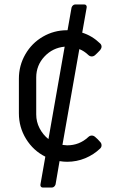

<svg xmlns="http://www.w3.org/2000/svg" viewBox="-20 -715 552 864"><path d="M431 -76Q437 -70 437 -61Q437 -53 431 -47Q402 -19 363.5 -3Q325 13 282 13Q265 13 248 10L230 115Q228 121 223.5 125Q219 129 213 129H173Q167 129 164 125Q161 121 162 115L184 -10Q130 -37 97.5 -89.5Q65 -142 65 -205V-361Q65 -420 94 -470.5Q123 -521 173 -550Q223 -579 282 -579H284L302 -681Q304 -687 308.5 -691Q313 -695 319 -695H359Q365 -695 368 -691Q371 -687 370 -681L350 -568Q395 -554 431 -519Q437 -513 437 -505Q437 -498 431 -490Q421 -479 408 -467Q401 -461 393 -461Q384 -461 377 -468Q358 -486 337 -494L261 -63Q275 -61 282 -61Q337 -61 377 -98Q384 -105 393 -105Q401 -105 408 -99Q420 -89 431 -76ZM198 -89 271 -505Q217 -500 180 -460.5Q143 -421 143 -366V-200Q143 -167 158 -138Q173 -109 198 -89Z"/></svg>

Font: Miriam Libre
Style: Regular
Weight: 400
Designer: Michal Sahar
Foundry: Hagilda
Version: Version 1.001